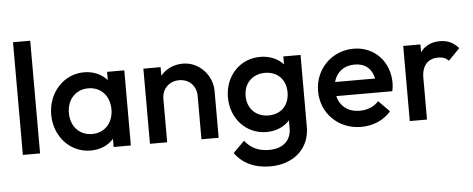

<svg xmlns="http://www.w3.org/2000/svg" viewBox="-57 -866 3010 1222"><g transform="rotate(-5 1448.5 -255.0)"><path d="M61 0H171V-720H61Z M494 10C555 10 607 -13 641 -52V0H751V-480H641V-427C607 -466 555 -490 494 -490C364 -490 263 -380 263 -239C263 -99 364 10 494 10ZM376 -240C376 -326 432 -386 512 -386C593 -386 648 -326 648 -240C648 -154 593 -94 512 -94C432 -94 376 -154 376 -240Z M1202 -277V0H1312V-301C1312 -395 1234 -490 1126 -490C1067 -490 1016 -466 983 -425V-480H873V0H983V-277C983 -341 1029 -387 1093 -387C1157 -387 1202 -341 1202 -277Z M1624 210C1774 210 1877 118 1877 -20V-480H1767V-429C1733 -467 1681 -490 1619 -490C1490 -490 1393 -387 1393 -251C1393 -114 1490 -10 1619 -10C1681 -10 1733 -33 1767 -72V-20C1767 58 1713 105 1626 105C1557 105 1509 81 1471 33L1399 105C1446 172 1523 210 1624 210ZM1506 -250C1506 -331 1561 -386 1641 -386C1721 -386 1774 -332 1774 -250C1774 -168 1721 -114 1641 -114C1561 -114 1506 -169 1506 -250Z M2222 10C2297 10 2366 -18 2413 -73L2343 -144C2314 -110 2270 -93 2221 -93C2149 -93 2097 -133 2081 -199H2439C2443 -219 2445 -235 2445 -251C2445 -389 2349 -490 2216 -490C2077 -490 1968 -381 1968 -240C1968 -97 2078 10 2222 10ZM2081 -289C2097 -351 2146 -389 2214 -389C2281 -389 2323 -353 2337 -289Z M2533 0H2643V-267C2643 -349 2687 -387 2749 -387C2777 -387 2797 -379 2815 -361L2887 -435C2854 -473 2816 -490 2768 -490C2712 -490 2670 -468 2643 -430V-480H2533Z"/></g></svg>

Font: MV Cash Medium
Style: Regular
Weight: 500
Designer: Rodrigo Fuenzalida
Foundry: fragTYPE
Version: Version 1.100;Glyphs 3.1.2 (3151)